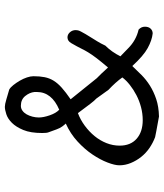

<svg xmlns="http://www.w3.org/2000/svg" viewBox="38 -684 675 791"><g transform="rotate(-90 375.5 -288.5)"><path d="M649 -55Q661 -44 661 -29Q661 -14 653 -5.5Q645 3 633 3Q605 0 573 -17.5Q541 -35 499 -81Q481 -62 462 -43Q443 -24 418.5 -8.5Q394 7 363 17.5Q332 28 291 29Q252 22 231 18Q210 14 206 13Q182 4 161 -10.5Q140 -25 124.5 -44.5Q109 -64 99.5 -87Q90 -110 90 -134Q90 -153 101.5 -183Q113 -213 134.5 -245Q156 -277 188 -306.5Q220 -336 262 -355Q257 -360 250 -369.5Q243 -379 238 -393L226 -426Q223 -433 223 -452Q223 -500 235.5 -530Q248 -560 265 -577Q282 -594 300.5 -600Q319 -606 331 -606Q341 -606 361 -600L402 -588Q411 -583 420.5 -571Q430 -559 438.5 -544.5Q447 -530 452 -515Q457 -500 457 -488Q457 -462 453 -442Q449 -422 438.5 -405Q428 -388 409.5 -371.5Q391 -355 362 -335L449 -227Q456 -220 467 -209Q478 -198 493 -181Q520 -213 533.5 -231Q547 -249 555.5 -263Q564 -277 571 -291.5Q578 -306 593 -332Q602 -348 617 -348Q629 -348 638 -338Q647 -328 647 -314Q647 -310 646 -305Q645 -300 641 -292.5Q637 -285 630.5 -273.5Q624 -262 613 -245Q599 -223 592 -210Q585 -197 583 -192Q557 -166 539 -130L572 -98Q605 -65 649 -55ZM392 -484Q390 -504 375.5 -522Q361 -540 335 -540Q324 -540 315 -533.5Q306 -527 300 -516.5Q294 -506 290.5 -492.5Q287 -479 287 -466Q287 -447 296 -421Q305 -395 319 -382Q392 -413 392 -474ZM452 -122Q432 -150 401 -179L365 -229Q357 -236 342.5 -255Q328 -274 305 -305Q278 -295 253.5 -277Q229 -259 210.5 -236.5Q192 -214 181.5 -187.5Q171 -161 171 -133Q171 -88 199.5 -63Q228 -38 276 -38Q303 -38 329.5 -45Q356 -52 379 -64Q402 -76 421 -91Q440 -106 452 -122Z"/></g></svg>

Font: Gaegu
Style: Regular
Weight: 400
Designer: JIKJI
Foundry: JIKJI
Version: Version 1.00